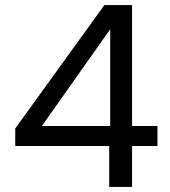

<svg xmlns="http://www.w3.org/2000/svg" viewBox="-20 -736 669 756"><path d="M410 -161H40V-230L391 -716H500V-240H600V-161H500V0H410ZM414 -240V-621L145 -240Z"/></svg>

Font: Poppins
Style: Regular
Weight: 400
Designer: Ninad Kale (Devanagari), Jonny Pinhorn (Latin)
Foundry: Indian Type Foundry
Version: Version 3.002 2017